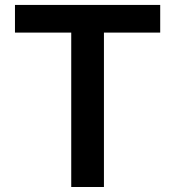

<svg xmlns="http://www.w3.org/2000/svg" viewBox="-20 -747 700 767"><path d="M39.8 -616.8V-727.3H620V-616.8H395.2V0H264.6V-616.8Z"/></svg>

Font: Inter Zeller Semi Bold
Style: Regular
Weight: 600
Designer: Rasmus Andersson; Joe Bland
Foundry: zeller
Version: Version 3.015;git-dec3a8cb1